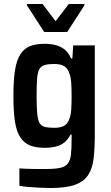

<svg xmlns="http://www.w3.org/2000/svg" viewBox="-20 -737 556 960"><path d="M234 203Q206 203 177.5 201.5Q149 200 123.5 198Q98 196 77 192V105Q95 106 115 107Q135 108 158 108Q181 108 207 108Q254 108 280 102.5Q306 97 318.5 81.5Q331 66 334.5 37.5Q338 9 338 -37V-64H332Q320 -39 301.5 -24.5Q283 -10 258.5 -4Q234 2 203 2Q158 2 128.5 -10.5Q99 -23 80.5 -52Q62 -81 54.5 -131Q47 -181 47 -257Q47 -335 55 -385.5Q63 -436 81.5 -465Q100 -494 129.5 -506Q159 -518 203 -518Q231 -518 256.5 -512Q282 -506 302.5 -490Q323 -474 335 -445H342L346 -510H454V-65Q454 5 448 55.5Q442 106 420.5 138.5Q399 171 355 187Q311 203 234 203ZM251 -98Q283 -98 300.5 -108Q318 -118 326 -141Q334 -159 336 -187.5Q338 -216 338 -257Q338 -294 336 -323.5Q334 -353 327 -369Q319 -395 301.5 -406Q284 -417 251 -417Q221 -417 203.5 -412Q186 -407 177 -391.5Q168 -376 165.5 -344Q163 -312 163 -257Q163 -202 166 -170Q169 -138 177.5 -122.5Q186 -107 204 -102.5Q222 -98 251 -98ZM201 -577 115 -710V-717H193L258 -631L324 -717H402V-710L316 -577Z"/></svg>

Font: Saira SemiCondensed SemiBold
Style: Regular
Weight: 600
Width: 4
Designer: Hector Gatti with collaboration of the Omnibus-Type team
Foundry: Omnibus-Type
Version: Version 1.101